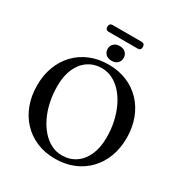

<svg xmlns="http://www.w3.org/2000/svg" viewBox="-219 -1122 1232 1300"><g transform="rotate(30 397.0 -472.0)"><path d="M395.5 -716.5Q475 -716.5 540 -689.2Q605 -662 651.8 -612.2Q698.5 -562.5 723.8 -494.5Q749 -426.5 749 -345.5Q749 -266 724 -199.5Q699 -133 652.2 -84.2Q605.5 -35.5 540.8 -8.8Q476 18 396.5 18Q318 18 253.5 -9.2Q189 -36.5 142.2 -86.2Q95.5 -136 70.2 -204Q45 -272 45 -353.5Q45 -433 70 -499.2Q95 -565.5 141.5 -614.2Q188 -663 252.5 -689.8Q317 -716.5 395.5 -716.5ZM629.5 -280.5Q629.5 -346.5 616.2 -405.5Q603 -464.5 579.2 -513.2Q555.5 -562 523 -597.8Q490.5 -633.5 451.5 -653Q412.5 -672.5 369 -672.5Q308.5 -672.5 262.8 -641.8Q217 -611 191.5 -554.2Q166 -497.5 166 -418Q166 -351.5 179 -292.2Q192 -233 215.8 -184.2Q239.5 -135.5 271.8 -99.8Q304 -64 343 -44.5Q382 -25 425 -25Q486.5 -25 532.2 -55.8Q578 -86.5 603.8 -143.8Q629.5 -201 629.5 -280.5ZM397.5 -748Q369 -748 352 -764Q335 -780 335 -805.5Q335 -830.5 352 -846.5Q369 -862.5 397.5 -862.5Q426.5 -862.5 443.2 -846.5Q460 -830.5 460 -805.5Q460 -780 443.2 -764Q426.5 -748 397.5 -748ZM258.5 -934.5Q258.5 -948 265.2 -954.8Q272 -961.5 284 -961.5H510Q522.5 -961.5 529 -954.8Q535.5 -948 535.5 -934.5Q535.5 -921 529 -914.5Q522.5 -908 510 -908H284Q272 -908 265.2 -914.5Q258.5 -921 258.5 -934.5Z"/></g></svg>

Font: Fraunces 12pt
Style: Regular
Weight: 400
Version: Version 1.000;[b76b70a41]